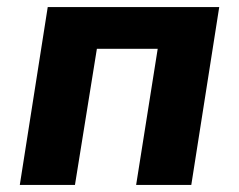

<svg xmlns="http://www.w3.org/2000/svg" viewBox="-20 -523 677 543"><path d="M36 0 115 -503H600L521 0H365L426 -385H254L192 0Z"/></svg>

Font: Nunito Sans 7pt SemiCondensed ExtraBold
Style: Italic
Weight: 800
Width: 4
Italic angle: -9°
Designer: Vernon Adams
Foundry: Vernon Adams
Version: Version 3.101;gftools[0.9.27]